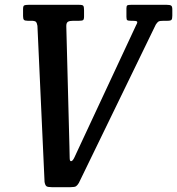

<svg xmlns="http://www.w3.org/2000/svg" viewBox="-20 -770 734 795"><path d="M164.5 -16.5 135 -663Q133 -675 128.8 -679.5Q124.5 -684 108.5 -684H94.5Q82.5 -684 79 -688Q75.5 -692 75.5 -703.5V-732Q75.5 -745 80 -747.5Q84.5 -750 97.5 -750H308.5Q322.5 -750 325.2 -745.5Q328 -741 328 -727V-702Q328 -689.5 324 -686.8Q320 -684 307.5 -684H283.5Q268 -684 261.2 -679.8Q254.5 -675.5 254.5 -662.5L267.5 -163.5Q268.5 -130.5 268.5 -116.5Q268.5 -102.5 274 -102.5Q281 -102.5 288.5 -119Q296 -135.5 308.5 -162L543.5 -665.5Q550.5 -677.5 547.5 -680.8Q544.5 -684 528.5 -684H522Q511 -684 507.2 -686.2Q503.5 -688.5 503.5 -700V-736Q503.5 -746 507.5 -748Q511.5 -750 521.5 -750H671Q683 -750 688.2 -747Q693.5 -744 693.5 -731V-705.5Q693.5 -692.5 690.2 -688.2Q687 -684 674 -684H658Q641.5 -684 636.2 -680.8Q631 -677.5 625 -668L306.5 -12.5Q300.5 -2.5 294.8 1.2Q289 5 272.5 5H194Q177.5 5 172.2 1Q167 -3 164.5 -16.5Z"/></svg>

Font: Besley* Condensed Medium
Style: Italic
Weight: 500
Width: 3
Italic angle: -13°
Designer: Owen Earl
Foundry: indestructible type*
Version: Version 3.000; ttfautohint (v1.8.3)